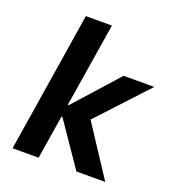

<svg xmlns="http://www.w3.org/2000/svg" viewBox="-129 -806 824 907"><g transform="rotate(20 283.0 -352.5)"><path d="M36 0 148 -705H279L211 -282H216L412 -501H566L319 -235V-279L502 0H357L207 -219H202L167 0Z"/></g></svg>

Font: Nunito Sans 7pt SemiCondensed
Style: Bold Italic
Weight: 700
Width: 4
Italic angle: -9°
Designer: Vernon Adams
Foundry: Vernon Adams
Version: Version 3.101;gftools[0.9.27]